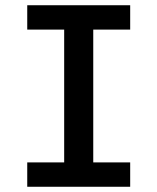

<svg xmlns="http://www.w3.org/2000/svg" viewBox="-20 -713 600 733"><path d="M84 0V-93H225V-600H84V-693H477V-600H336V-93H477V0Z"/></svg>

Font: Ubuntu Sans Mono Medium
Style: Regular
Weight: 500
Monospace: yes
Designer: Dalton Maag Ltd
Foundry: Dalton Maag Ltd
Version: Version 1.006